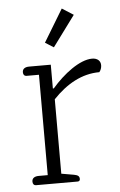

<svg xmlns="http://www.w3.org/2000/svg" viewBox="-52 -751 494 789"><g transform="rotate(-5 195.0 -357.0)"><path d="M187 -558 280 -684 233 -714 152 -580ZM64 0H236C244 0 246 -5 246 -10C246 -21 240 -26 224 -29L172 -38V-345C228 -404 292 -440 364 -440C370 -447 374 -457 374 -468C374 -486 361 -498 339 -498C288 -498 220 -446 172 -390H168V-488H79C63 -488 51 -482 51 -467C51 -457 56 -451 64 -451H116V-37H79C63 -37 51 -31 51 -16C51 -6 56 0 64 0Z"/></g></svg>

Font: Maitree Light
Style: Regular
Weight: 300
Designer: CadsonDemak Team
Foundry: CadsonDemak
Version: Version 1.000;PS 001.000;hotconv 1.0.88;makeotf.lib2.5.64775